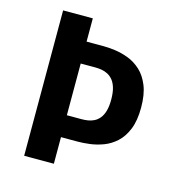

<svg xmlns="http://www.w3.org/2000/svg" viewBox="-104 -797 858 893"><g transform="rotate(15 325.0 -350.0)"><path d="M91 0V-700H234V-588H315.5Q340 -588 372 -583.8Q404 -579.5 436.8 -567Q469.5 -554.5 497 -529.2Q524.5 -504 541.5 -462Q558.5 -420 558.5 -357Q558.5 -294 541.5 -252.2Q524.5 -210.5 497 -185.5Q469.5 -160.5 436.8 -148.2Q404 -136 372 -132Q340 -128 315.5 -128H234V0ZM234 -233.5H305.5Q320 -233.5 335 -235.8Q350 -238 364.2 -245Q378.5 -252 390 -265.8Q401.5 -279.5 408 -301.8Q414.5 -324 414.5 -357Q414.5 -390 408 -412.5Q401.5 -435 390 -449Q378.5 -463 364.2 -470.2Q350 -477.5 335 -480Q320 -482.5 305.5 -482.5H234Z"/></g></svg>

Font: Trispace Thin SemiBold
Style: Regular
Weight: 600
Version: Version 1.210